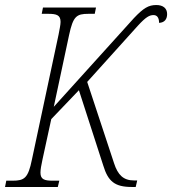

<svg xmlns="http://www.w3.org/2000/svg" viewBox="-41 -744 685 764"><path d="M-21 0H189L195 -25H169C136 -25 120 -30 120 -57C120 -69 123 -86 128 -109L163 -270L273 -385L370 -85C389 -23 415 0 483 0H499L505 -26H492C450 -26 428 -48 413 -94L306 -418L507 -641C540 -677 554 -684 570 -684C583 -684 592 -675 592 -653C614 -654 624 -668 624 -688C624 -711 608 -724 581 -724C550 -724 530 -712 492 -672L173 -319L234 -605C250 -679 263 -689 311 -689H336L341 -714H130L125 -689H151C184 -689 200 -684 200 -657C200 -645 196 -628 192 -606L86 -109C71 -35 56 -25 9 -25H-16Z"/></svg>

Font: Noto Serif Condensed ExtraLight
Style: Italic
Weight: 200
Width: 3
Italic angle: -12°
Designer: Monotype Design Team
Foundry: Monotype Imaging Inc.
Version: Version 2.013